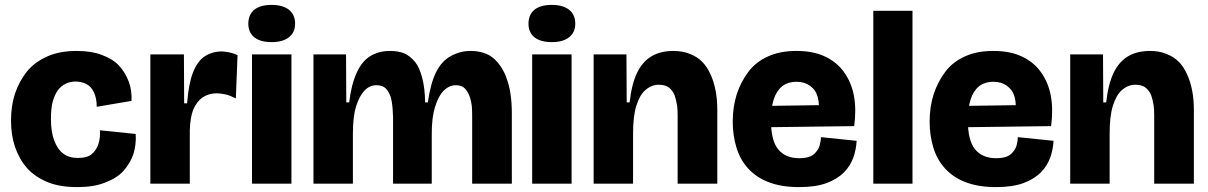

<svg xmlns="http://www.w3.org/2000/svg" viewBox="-20 -750 4933 784"><path d="M296 14Q224 14 175 -6Q122 -28 90 -64Q58 -101 41 -151Q25 -199 25 -258Q25 -318 41 -367Q58 -418 90 -458Q122 -497 174 -520Q224 -542 293 -542Q353 -542 395 -526Q441 -509 466 -482Q492 -454 506 -416Q519 -381 517 -338L375 -314Q375 -348 364 -372Q353 -396 334 -406Q314 -417 288 -417Q266 -417 248 -408Q229 -399 216 -381Q203 -363 195 -334Q188 -307 188 -265Q188 -212 201 -177Q215 -140 238 -123Q262 -105 298 -105Q338 -105 356 -122Q376 -140 383 -166Q390 -190 388 -218L534 -203Q537 -161 525 -122Q513 -85 484 -52Q458 -23 408 -4Q362 14 296 14Z M594 0V-273V-528H731L732 -328H744Q750 -408 768 -454Q786 -500 816 -520Q847 -540 886 -540Q895 -540 917 -536Q932 -533 950 -525L943 -348Q920 -360 903 -364Q880 -369 865 -369Q832 -369 807 -352Q783 -335 769 -302Q757 -272 755 -219V0Z M1018 -598Q994 -618 994 -653Q994 -690 1018 -710Q1043 -730 1089 -730Q1135 -730 1160 -710Q1185 -690 1185 -653Q1185 -618 1160 -598Q1135 -578 1089 -578Q1043 -578 1018 -598ZM1009 0V-528H1170V0Z M1260 0V-308V-528H1393L1394 -332H1406Q1414 -404 1437 -454Q1458 -500 1492 -521Q1527 -542 1572 -542Q1607 -542 1631 -532Q1654 -522 1675 -497Q1693 -475 1704 -432Q1715 -391 1716 -332H1727Q1738 -409 1760 -454Q1782 -499 1819 -520Q1857 -542 1902 -542Q1937 -542 1966 -530Q1991 -520 2013 -494Q2033 -470 2045 -440Q2059 -404 2064 -370Q2070 -331 2070 -287V0H1908V-272Q1908 -296 1907 -310Q1906 -329 1899 -352Q1893 -372 1879 -388Q1866 -402 1841 -402Q1814 -402 1791 -379Q1770 -358 1756 -312Q1743 -270 1743 -204V0H1585V-271Q1585 -279 1583 -309Q1581 -333 1576 -352Q1570 -372 1556 -388Q1543 -402 1517 -402Q1490 -402 1469 -381Q1448 -359 1434 -316Q1421 -274 1421 -204V0Z M2162 -598Q2138 -618 2138 -653Q2138 -690 2162 -710Q2187 -730 2233 -730Q2279 -730 2304 -710Q2329 -690 2329 -653Q2329 -618 2304 -598Q2279 -578 2233 -578Q2187 -578 2162 -598ZM2153 0V-528H2314V0Z M2404 0V-305V-528H2538L2539 -332H2551Q2559 -406 2581 -452Q2603 -498 2640 -520Q2677 -542 2730 -542Q2767 -542 2797 -530Q2827 -518 2847 -498Q2867 -478 2881 -447Q2895 -417 2902 -380Q2909 -345 2909 -299V0H2747V-279Q2747 -304 2745 -318Q2741 -343 2735 -360Q2727 -380 2712 -392Q2697 -404 2670 -404Q2640 -404 2615 -382Q2592 -362 2578 -317Q2565 -275 2565 -204V0Z M3243 14Q3171 14 3119 -6Q3069 -25 3035 -62Q3002 -98 2987 -148Q2972 -198 2972 -253Q2972 -313 2988 -364Q3005 -416 3036 -457Q3067 -498 3117 -520Q3165 -542 3232 -542Q3300 -542 3347 -520Q3397 -497 3426 -456Q3457 -413 3467 -358Q3477 -304 3468 -235L3075 -230V-317L3354 -321L3321 -274Q3328 -321 3319 -354Q3311 -383 3287 -400Q3265 -416 3233 -416Q3196 -416 3173 -397Q3150 -378 3139 -343Q3128 -307 3128 -260Q3128 -177 3157 -141Q3187 -104 3243 -104Q3269 -104 3285 -110Q3300 -115 3311 -128Q3323 -142 3327 -156Q3332 -174 3332 -190L3478 -175Q3476 -140 3465 -108Q3452 -72 3426 -46Q3398 -18 3354 -2Q3310 14 3243 14Z M3546 0V-706H3706V0Z M4047 14Q3975 14 3923 -6Q3873 -25 3839 -62Q3806 -98 3791 -148Q3776 -198 3776 -253Q3776 -313 3792 -364Q3809 -416 3840 -457Q3871 -498 3921 -520Q3969 -542 4036 -542Q4104 -542 4151 -520Q4201 -497 4230 -456Q4261 -413 4271 -358Q4281 -304 4272 -235L3879 -230V-317L4158 -321L4125 -274Q4132 -321 4123 -354Q4115 -383 4091 -400Q4069 -416 4037 -416Q4000 -416 3977 -397Q3954 -378 3943 -343Q3932 -307 3932 -260Q3932 -177 3961 -141Q3991 -104 4047 -104Q4073 -104 4089 -110Q4104 -115 4115 -128Q4127 -142 4131 -156Q4136 -174 4136 -190L4282 -175Q4280 -140 4269 -108Q4256 -72 4230 -46Q4202 -18 4158 -2Q4114 14 4047 14Z M4350 0V-305V-528H4484L4485 -332H4497Q4505 -406 4527 -452Q4549 -498 4586 -520Q4623 -542 4676 -542Q4713 -542 4743 -530Q4773 -518 4793 -498Q4813 -478 4827 -447Q4841 -417 4848 -380Q4855 -345 4855 -299V0H4693V-279Q4693 -304 4691 -318Q4687 -343 4681 -360Q4673 -380 4658 -392Q4643 -404 4616 -404Q4586 -404 4561 -382Q4538 -362 4524 -317Q4511 -275 4511 -204V0Z"/></svg>

Font: Bricolage Grotesque 36pt ExtraBold
Style: Regular
Weight: 800
Designer: Mathieu Triay
Foundry: Atelier Triay
Version: Version 1.000;gftools[0.9.30]